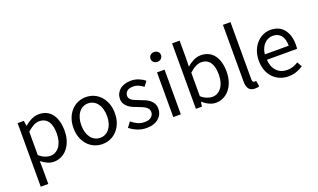

<svg xmlns="http://www.w3.org/2000/svg" viewBox="-90 -1234 3246 1962"><g transform="rotate(-20 1533.0 -253.5)"><path d="M82 205V-486H150L157 -430H160Q193 -458 232.5 -478Q272 -498 315 -498Q362 -498 398 -480.5Q434 -463 458 -430.5Q482 -398 494.5 -352.5Q507 -307 507 -250Q507 -188 490 -139.5Q473 -91 444 -57Q415 -23 377 -5.5Q339 12 297 12Q263 12 229.5 -3Q196 -18 162 -44L164 41V205ZM283 -57Q313 -57 338.5 -70.5Q364 -84 382.5 -108.5Q401 -133 411.5 -169Q422 -205 422 -250Q422 -290 415 -323Q408 -356 392.5 -379.5Q377 -403 352.5 -416Q328 -429 294 -429Q263 -429 231.5 -412Q200 -395 164 -363V-108Q197 -80 228 -68.5Q259 -57 283 -57Z M826 12Q781 12 740.5 -5Q700 -22 669 -54.5Q638 -87 619.5 -134.5Q601 -182 601 -242Q601 -303 619.5 -350.5Q638 -398 669 -431Q700 -464 740.5 -481Q781 -498 826 -498Q871 -498 911.5 -481Q952 -464 983 -431Q1014 -398 1032.5 -350.5Q1051 -303 1051 -242Q1051 -182 1032.5 -134.5Q1014 -87 983 -54.5Q952 -22 911.5 -5Q871 12 826 12ZM826 -56Q857 -56 883 -69.5Q909 -83 927.5 -107.5Q946 -132 956 -166Q966 -200 966 -242Q966 -284 956 -318.5Q946 -353 927.5 -378Q909 -403 883 -416.5Q857 -430 826 -430Q795 -430 769 -416.5Q743 -403 724.5 -378Q706 -353 696 -318.5Q686 -284 686 -242Q686 -200 696 -166Q706 -132 724.5 -107.5Q743 -83 769 -69.5Q795 -56 826 -56Z M1306 12Q1254 12 1207 -7Q1160 -26 1125 -55L1166 -110Q1198 -84 1231.5 -68Q1265 -52 1309 -52Q1357 -52 1381 -74Q1405 -96 1405 -128Q1405 -147 1395 -161Q1385 -175 1369.5 -185.5Q1354 -196 1334 -204Q1314 -212 1294 -220Q1268 -229 1242 -240.5Q1216 -252 1195.5 -268.5Q1175 -285 1162 -307Q1149 -329 1149 -360Q1149 -389 1160.5 -414.5Q1172 -440 1193.5 -458.5Q1215 -477 1246 -487.5Q1277 -498 1316 -498Q1362 -498 1400.5 -482Q1439 -466 1467 -443L1428 -391Q1403 -410 1376 -422Q1349 -434 1317 -434Q1271 -434 1249.5 -413Q1228 -392 1228 -364Q1228 -347 1237 -334.5Q1246 -322 1261 -312.5Q1276 -303 1295.5 -295.5Q1315 -288 1336 -280Q1362 -270 1388.5 -259Q1415 -248 1436 -231.5Q1457 -215 1470.5 -191Q1484 -167 1484 -133Q1484 -103 1472.5 -77Q1461 -51 1438.5 -31Q1416 -11 1382.5 0.5Q1349 12 1306 12Z M1598 0V-486H1680V0ZM1640 -586Q1616 -586 1599.5 -601Q1583 -616 1583 -639Q1583 -663 1599.5 -677.5Q1616 -692 1640 -692Q1664 -692 1680.5 -677.5Q1697 -663 1697 -639Q1697 -616 1680.5 -601Q1664 -586 1640 -586Z M2059 12Q2025 12 1988.5 -4.5Q1952 -21 1920 -50H1917L1910 0H1844V-712H1926V-518L1924 -430Q1957 -459 1996 -478.5Q2035 -498 2076 -498Q2123 -498 2159 -480.5Q2195 -463 2219.5 -430.5Q2244 -398 2256.5 -352.5Q2269 -307 2269 -251Q2269 -189 2252 -140Q2235 -91 2206 -57Q2177 -23 2139 -5.5Q2101 12 2059 12ZM2045 -57Q2075 -57 2100.5 -70.5Q2126 -84 2144.5 -108.5Q2163 -133 2173.5 -169Q2184 -205 2184 -250Q2184 -290 2177 -323Q2170 -356 2154.5 -379.5Q2139 -403 2114.5 -416Q2090 -429 2056 -429Q1997 -429 1926 -363V-108Q1958 -80 1989.5 -68.5Q2021 -57 2045 -57Z M2484 12Q2437 12 2417 -16Q2397 -44 2397 -98V-712H2479V-92Q2479 -72 2486 -64Q2493 -56 2502 -56Q2506 -56 2509.5 -56Q2513 -56 2520 -58L2531 4Q2523 8 2512 10Q2501 12 2484 12Z M2849 12Q2800 12 2757.5 -5.5Q2715 -23 2683.5 -55.5Q2652 -88 2634 -135Q2616 -182 2616 -242Q2616 -302 2634.5 -349.5Q2653 -397 2683.5 -430Q2714 -463 2753 -480.5Q2792 -498 2834 -498Q2880 -498 2916.5 -482Q2953 -466 2977.5 -436Q3002 -406 3015 -364Q3028 -322 3028 -270Q3028 -257 3027.5 -244.5Q3027 -232 3025 -223H2697Q2702 -145 2745.5 -99.5Q2789 -54 2859 -54Q2894 -54 2923.5 -64.5Q2953 -75 2980 -92L3009 -38Q2977 -18 2938 -3Q2899 12 2849 12ZM2696 -282H2956Q2956 -356 2924.5 -394.5Q2893 -433 2836 -433Q2810 -433 2786.5 -423Q2763 -413 2744 -393.5Q2725 -374 2712.5 -346Q2700 -318 2696 -282Z"/></g></svg>

Font: CV Source Sans
Style: Regular
Weight: 400
Designer: Paul D. Hunt
Foundry: Adobe Systems Incorporated
Version: Version 3.001